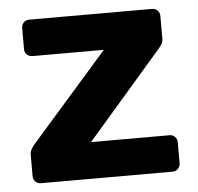

<svg xmlns="http://www.w3.org/2000/svg" viewBox="-43 -564 628 609"><g transform="rotate(-5 270.5 -260.0)"><path d="M63 0Q53 0 46 -7Q39 -14 39 -25V-92Q39 -102 43.5 -110Q48 -118 54 -125L299 -404H72Q61 -404 54 -411Q47 -418 47 -428V-495Q47 -506 54 -513Q61 -520 72 -520H462Q473 -520 480 -513Q487 -506 487 -495V-423Q487 -414 483 -407Q479 -400 473 -393L233 -116H483Q493 -116 500 -109Q507 -102 507 -92V-25Q507 -14 500 -7Q493 0 483 0Z"/></g></svg>

Font: Rubik Light SemiBold
Style: Regular
Weight: 600
Version: Version 2.300;gftools[0.9.30]